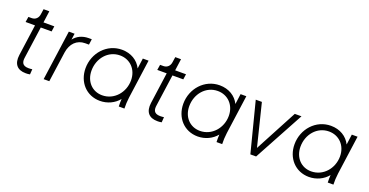

<svg xmlns="http://www.w3.org/2000/svg" viewBox="-31 -1279 3675 1914"><g transform="rotate(20 1807.0 -321.5)"><path d="M242 6C250 6 272 6 287 2L291 -54C281 -52 264 -51 251 -51C181 -51 174 -94 181 -139L228 -474H343L351 -531H236L253 -655H192L184 -600C179 -558 151 -531 111 -531H76L67 -474H167L121 -143C108 -47 151 6 242 6Z M431 0H491L536 -320C550 -418 611 -478 697 -478H738L746 -538H713C647 -538 591 -511 557 -465L566 -531H505Z M1031 12C1109 12 1182 -22 1229 -80C1227 -52 1227 -28 1228 0H1288C1287 -41 1288 -73 1294 -120L1351 -531H1290L1275 -421C1238 -496 1162 -543 1066 -543C907 -543 786 -408 786 -246C786 -100 886 12 1031 12ZM850 -244C850 -374 941 -483 1067 -483C1173 -483 1254 -403 1254 -286C1254 -157 1159 -48 1033 -48C925 -48 850 -131 850 -244Z M1639 6C1647 6 1669 6 1684 2L1688 -54C1678 -52 1661 -51 1648 -51C1578 -51 1571 -94 1578 -139L1625 -474H1740L1748 -531H1633L1650 -655H1589L1581 -600C1576 -558 1548 -531 1508 -531H1473L1464 -474H1564L1518 -143C1505 -47 1548 6 1639 6Z M2068 12C2146 12 2219 -22 2266 -80C2264 -52 2264 -28 2265 0H2325C2324 -41 2325 -73 2331 -120L2388 -531H2327L2312 -421C2275 -496 2199 -543 2103 -543C1944 -543 1823 -408 1823 -246C1823 -100 1923 12 2068 12ZM1887 -244C1887 -374 1978 -483 2104 -483C2210 -483 2291 -403 2291 -286C2291 -157 2196 -48 2070 -48C1962 -48 1887 -131 1887 -244Z M2624 0H2685L2973 -531H2902L2664 -83L2553 -531H2488Z M3248 12C3326 12 3399 -22 3446 -80C3444 -52 3444 -28 3445 0H3505C3504 -41 3505 -73 3511 -120L3568 -531H3507L3492 -421C3455 -496 3379 -543 3283 -543C3124 -543 3003 -408 3003 -246C3003 -100 3103 12 3248 12ZM3067 -244C3067 -374 3158 -483 3284 -483C3390 -483 3471 -403 3471 -286C3471 -157 3376 -48 3250 -48C3142 -48 3067 -131 3067 -244Z"/></g></svg>

Font: Mluvka Light
Style: Italic
Weight: 300
Italic angle: -8°
Designer: Modified by Jiří Krblich, Original typeface by Gumpita Rahayu
Foundry: Gumpita Rahayu & Jiří Krblich
Version: Version 2.000;Glyphs 3.1.1 (3134)